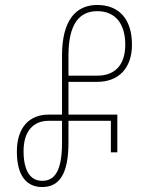

<svg xmlns="http://www.w3.org/2000/svg" viewBox="-20 -744 600 774"><path d="M150 10C217 10 256 -39 256 -169V-257H427V-130H453V-282H256V-414H372C456 -414 512 -467 512 -564C512 -670 457 -724 372 -724C288 -724 230 -665 230 -520V-282H176C100 -282 48 -232 48 -133C48 -33 89 10 150 10ZM256 -439V-520C256 -646 299 -699 372 -699C447 -699 485 -646 485 -564C485 -486 447 -439 372 -439ZM150 -15C106 -15 75 -50 75 -135C75 -216 115 -257 176 -257H230V-169C230 -54 200 -15 150 -15Z"/></svg>

Font: Noto Sans Georgian ExtraCondensed Thin
Style: Regular
Weight: 100
Width: 2
Designer: Monotype Design Team, Akaki Razmadze
Foundry: Google LLC
Version: Version 2.005